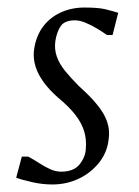

<svg xmlns="http://www.w3.org/2000/svg" viewBox="-20 -480 370 510"><path d="M119 10Q93 10 66 4Q39 -2 23 -8L38 -64H55Q70 -56 84.5 -46.5Q99 -37 113.5 -30.5Q128 -24 142 -24Q176 -24 191.5 -43.5Q207 -63 208 -85Q210 -110 203.5 -131.5Q197 -153 180.5 -174.5Q164 -196 135 -220Q112 -240 96.5 -261Q81 -282 74.5 -303Q68 -324 70 -344Q74 -380 92 -406Q110 -432 139.5 -446Q169 -460 204 -460Q241 -460 259.5 -455.5Q278 -451 294 -446L279 -387H264Q253 -395 238 -404Q223 -413 207.5 -419.5Q192 -426 179 -426Q152 -426 141.5 -411Q131 -396 127 -371Q124 -349 131 -329.5Q138 -310 153 -291.5Q168 -273 189 -252Q237 -209 255 -177.5Q273 -146 269 -114Q266 -77 244 -49Q222 -21 189.5 -5.5Q157 10 119 10Z"/></svg>

Font: Ancizar Serif Light
Style: Italic
Weight: 300
Italic angle: -4°
Designer: Cesar Puertas, Viviana Monsalve, Julian Moncada, Julian Prieto, Jose Castro, Felipe Aragon, Mariel Hernandez, Sara Alarc
Version: Version 8.100